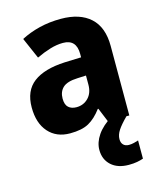

<svg xmlns="http://www.w3.org/2000/svg" viewBox="-118 -644 801 968"><g transform="rotate(-15 282.0 -160.0)"><path d="M292 -560Q391 -560 445.5 -510.5Q500 -461 500 -363V0H388L358 -73H355Q323 -30 287 -10Q251 10 189 10Q118 10 76.5 -37Q35 -84 35 -166Q35 -253 91 -295.5Q147 -338 255 -343L341 -346V-364Q341 -440 271 -440Q239 -440 204 -429.5Q169 -419 131 -401L83 -511Q127 -534 179.5 -547Q232 -560 292 -560ZM296 -249Q242 -247 219.5 -226Q197 -205 197 -169Q197 -137 212.5 -123Q228 -109 254 -109Q291 -109 316 -134.5Q341 -160 341 -204V-251ZM421 103Q421 122 431.5 132.5Q442 143 460 143Q474 143 487.5 139.5Q501 136 510 133V228Q496 233 477.5 236.5Q459 240 434 240Q376 240 342.5 209.5Q309 179 309 129Q309 90 335 52Q361 14 413 -18L485 0Q452 33 436.5 56.5Q421 80 421 103Z"/></g></svg>

Font: Noto Sans Telugu SemiCondensed ExtraBold
Style: Regular
Weight: 800
Width: 4
Designer: Jelle Bosma - Monotype Design Team
Foundry: Monotype Imaging Inc.
Version: Version 2.005; ttfautohint (v1.8.4.7-5d5b)